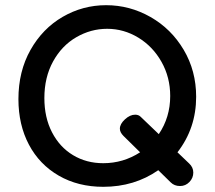

<svg xmlns="http://www.w3.org/2000/svg" viewBox="-20 -732 828 740"><path d="M725 -67Q725 -46 710 -30.5Q695 -15 674 -15Q652 -15 638 -29L590 -76Q498 -12 378 -12Q281 -12 206.5 -55Q132 -98 91.5 -174.5Q51 -251 51 -350Q51 -457 97.5 -539.5Q144 -622 221.5 -667Q299 -712 389 -712Q480 -712 560 -666.5Q640 -621 688 -540Q736 -459 736 -359Q736 -238 664 -145L709 -102Q725 -87 725 -67ZM520 -145 456 -208Q442 -222 442 -236Q442 -254 461.5 -272Q481 -290 501 -290Q514 -290 522 -282L592 -215Q636 -280 636 -362Q636 -434 602.5 -493.5Q569 -553 513 -587Q457 -621 393 -621Q330 -621 274 -588.5Q218 -556 184.5 -495Q151 -434 151 -354Q151 -279 180.5 -222Q210 -165 261.5 -134Q313 -103 378 -103Q455 -103 520 -145Z"/></svg>

Font: Mali Medium
Style: Regular
Weight: 500
Version: Version 1.000; ttfautohint (v1.6)